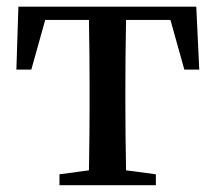

<svg xmlns="http://www.w3.org/2000/svg" viewBox="-20 -546 633 566"><path d="M482.4 -487.3H351.6Q349.6 -376 349.6 -293.9V-232.4Q349.6 -155.3 351.6 -43.9L439.5 -32.2V0H155.3V-32.2L242.2 -43.9Q244.1 -155.3 244.1 -232.4V-293.9Q244.1 -376 242.2 -487.3H113.3L72.3 -340.8H28.3L34.2 -526.4H558.6L567.4 -340.8H523.4Z"/></svg>

Font: GenYoMin JP SemiBold
Style: Regular
Weight: 600
Version: Version 1.001;PS 1;hotconv 16.6.51;makeotf.lib2.5.65220 DEVE